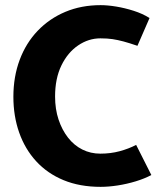

<svg xmlns="http://www.w3.org/2000/svg" viewBox="-20 -713 620 746"><path d="M561 -643Q534 -660 499.5 -671Q465 -682 431.5 -687.5Q398 -693 371 -693Q296 -693 234 -667Q172 -641 126.5 -593.5Q81 -546 56.5 -480.5Q32 -415 32 -337Q32 -262 54.5 -198Q77 -134 120.5 -86.5Q164 -39 227 -13Q290 13 371 13Q402 13 437.5 7.5Q473 2 507.5 -8.5Q542 -19 568 -33L509 -150Q480 -135 445 -125.5Q410 -116 370 -116Q332 -116 300 -132Q268 -148 244.5 -178Q221 -208 207.5 -248.5Q194 -289 194 -338Q194 -408 218.5 -458.5Q243 -509 283.5 -536.5Q324 -564 370 -564Q397 -564 417 -561Q437 -558 459.5 -552Q482 -546 514 -535Z"/></svg>

Font: Catamaran ExtraBold
Style: Regular
Weight: 800
Designer: Pria Ravichandran
Version: Version 2.000